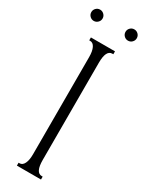

<svg xmlns="http://www.w3.org/2000/svg" viewBox="-217 -803 638 836"><g transform="rotate(30 101.5 -385.0)"><path d="M207.5 -721.2Q199.2 -712.9 187.5 -712.9Q175.8 -712.9 167.5 -721.2Q159.2 -729.5 159.2 -741.2Q159.2 -752.9 167.5 -761.2Q175.8 -769.5 187.5 -769.5Q199.2 -769.5 207.5 -761.2Q215.8 -752.9 215.8 -741.2Q215.8 -729.5 207.5 -721.2ZM15.6 -712.9Q3.9 -712.9 -4.4 -721.2Q-12.7 -729.5 -12.7 -741.2Q-12.7 -752.9 -4.4 -761.2Q3.9 -769.5 15.6 -769.5Q26.9 -769.5 35.4 -761.2Q43.9 -752.9 43.9 -741.2Q43.9 -729.5 35.4 -721.2Q26.9 -712.9 15.6 -712.9ZM162.1 -644.5V-629.9H157.2Q126 -629.9 126 -566.4V-78.1Q126 -14.6 157.2 -14.6H162.1V0H126H101.6H77.1H41V-14.6H45.9Q60.5 -14.6 68.8 -31.5Q77.1 -48.3 77.1 -78.1V-566.4Q77.1 -596.2 68.8 -613Q60.5 -629.9 45.9 -629.9H41V-644.5H77.1H101.6H126Z"/></g></svg>

Font: Elaris
Style: Regular
Weight: 500
Version: Version 1.0